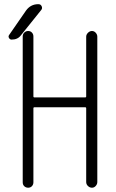

<svg xmlns="http://www.w3.org/2000/svg" viewBox="-20 -875 540 895"><path d="M381.8 -704.1Q381.8 -713.9 390.1 -722.2Q398.4 -730.5 408.7 -730.5Q418.9 -730.5 426.3 -722.2Q433.6 -713.9 433.6 -704.1V-26.4Q433.6 -16.6 426.3 -8.3Q418.9 0 408.7 0Q398.4 0 390.1 -7.8Q381.8 -15.6 381.8 -26.4V-370.1Q381.8 -375 377 -375H140.6Q135.7 -375 135.7 -370.1V-25.4Q135.7 -14.6 128.9 -7.3Q122.1 0 111.3 0Q100.6 0 93.3 -6.8Q85.9 -13.7 85.9 -25.4V-705.1Q85.9 -715.8 93.3 -723.1Q100.6 -730.5 111.3 -730.5Q122.1 -730.5 128.9 -723.1Q135.7 -715.8 135.7 -705.1V-425.8Q135.7 -420.9 140.6 -420.9H377Q381.8 -420.9 381.8 -425.8ZM34.2 -690.4Q26.4 -690.4 22 -697.8Q17.6 -705.1 22.5 -711.9L101.6 -826.2Q123 -855.5 158.2 -855.5H159.2Q169.9 -855.5 174.3 -845.7Q178.7 -835.9 171.9 -828.1L77.1 -710Q62.5 -690.4 34.2 -690.4Z"/></svg>

Font: Rounded-L Mgen+ 1m light
Style: Regular
Weight: 200
Designer: [Source Han Sans]
Ryoko NISHIZUKA  (kana & ideographs); Paul D. Hunt (Latin, Greek & Cyrillic); Wenlong ZHANG  (bopomofo
Version: Version 1.059.20150602